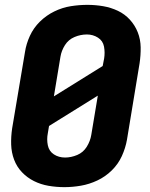

<svg xmlns="http://www.w3.org/2000/svg" viewBox="-20 -763 616 791"><path d="M245 8Q279 8 313.5 2Q348 -4 381 -19.5Q414 -35 440.5 -61Q467 -87 482 -120Q497 -153 503 -187L555 -502Q560 -535 559.5 -568Q559 -601 547.5 -630Q536 -659 515 -682Q494 -705 465.5 -718.5Q437 -732 405 -737.5Q373 -743 340 -743Q306 -743 271.5 -737.5Q237 -732 204 -716Q171 -700 144.5 -674Q118 -648 103 -615Q88 -582 83 -549L30 -234Q25 -200 26 -167.5Q27 -135 38 -105.5Q49 -76 70.5 -53.5Q92 -31 120 -17Q148 -3 180 2.5Q212 8 245 8ZM202 -366 229 -529Q233 -554 247.5 -577Q262 -600 287 -610.5Q312 -621 338 -621Q363 -621 383.5 -608Q404 -595 408.5 -571Q413 -547 409 -522L403 -491ZM248 -114Q222 -114 202 -127Q182 -140 177 -164.5Q172 -189 177 -214L182 -244L383 -369L356 -207Q352 -182 337.5 -158.5Q323 -135 298 -124.5Q273 -114 248 -114Z"/></svg>

Font: Iosevka Sparkle Heavy Oblique
Style: Regular
Weight: 900
Italic angle: -9°
Designer: Belleve Invis
Foundry: Belleve Invis
Version: Version 4.5.0; ttfautohint (v1.8.3)